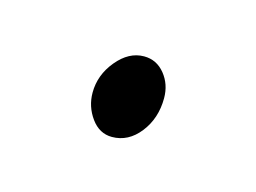

<svg xmlns="http://www.w3.org/2000/svg" viewBox="-31 -101 196 147"><g transform="rotate(15 67.0 -27.0)"><path d="M63 6Q53 6 46.5 -3Q40 -12 40 -23Q40 -37 49.5 -48.5Q59 -60 71 -60Q81 -60 87.5 -52Q94 -44 94 -33Q94 -17 85 -5.5Q76 6 63 6Z"/></g></svg>

Font: Comic Neue Light
Style: Regular
Weight: 300
Designer: Craig Rozynski
Foundry: Craig Rozynski
Version: Version 2.003